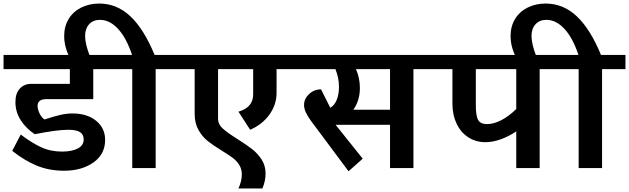

<svg xmlns="http://www.w3.org/2000/svg" viewBox="-42 -948 3548 1083"><path d="M27 -97 75 -189Q136 -143 189 -118Q242 -93 308 -93Q364 -93 397 -110.5Q430 -128 430 -161Q430 -190 409 -203Q388 -216 343 -216Q279 -216 154 -191Q105 -223 75 -270Q45 -317 45 -372Q45 -422 70 -448.5Q95 -475 133 -475H352V-558H-22V-638H616V-558H484V-389H221Q170 -389 170 -351Q170 -332 180.5 -309.5Q191 -287 209 -274Q260 -291 296.5 -299.5Q333 -308 367 -308Q450 -308 500.5 -266.5Q551 -225 551 -159Q551 -78 485 -31.5Q419 15 319 15Q236 15 167 -13Q98 -41 27 -97Z M572 -558V-638H703Q671 -734 624 -785Q577 -836 522 -836Q483 -836 460.5 -811Q438 -786 438 -745Q438 -700 466 -628H349Q320 -686 320 -745Q320 -799 345 -840.5Q370 -882 415.5 -905Q461 -928 518 -928Q617 -928 693.5 -856Q770 -784 830 -638H968V-558H836V0H704V-558Z M1650 -558H1518V-424Q1518 -358 1478 -302Q1438 -246 1369 -216L1303 -318Q1386 -342 1386 -416V-558H1188V-277Q1188 -247 1214.5 -223Q1241 -199 1297 -164Q1349 -131 1380 -107Q1411 -83 1433.5 -48.5Q1456 -14 1456 31Q1456 73 1438 115H1303Q1322 74 1322 35Q1322 5 1307 -18.5Q1292 -42 1269.5 -58.5Q1247 -75 1208 -99Q1159 -129 1129 -153Q1099 -177 1077.5 -215Q1056 -253 1056 -306V-558H924V-638H1650Z M2422 -558H2290V0H2158V-244H1851L2004 -53L1924 18L1716 -261Q1695 -289 1684 -312Q1673 -335 1673 -356Q1673 -391 1701.5 -417.5Q1730 -444 1769 -444L1821 -340Q1845 -354 1857.5 -385Q1870 -416 1870 -459Q1870 -509 1850 -558H1606V-638H2422ZM2158 -329V-558H1966Q1988 -507 1988 -452Q1988 -381 1951 -329Z M3134 -558H3002V0H2870V-207Q2827 -178 2782 -162Q2737 -146 2696 -146Q2642 -146 2599.5 -173.5Q2557 -201 2533.5 -250.5Q2510 -300 2510 -362V-558H2378V-638H3134ZM2870 -333V-558H2642V-354Q2642 -293 2655.5 -270.5Q2669 -248 2704 -248Q2743 -248 2785.5 -270Q2828 -292 2870 -333Z M3090 -558V-638H3221Q3189 -734 3142 -785Q3095 -836 3040 -836Q3001 -836 2978.5 -811Q2956 -786 2956 -745Q2956 -700 2984 -628H2867Q2838 -686 2838 -745Q2838 -799 2863 -840.5Q2888 -882 2933.5 -905Q2979 -928 3036 -928Q3135 -928 3211.5 -856Q3288 -784 3348 -638H3486V-558H3354V0H3222V-558Z"/></svg>

Font: AmikoBold
Style: Bold
Weight: 700
Designer: Pablo Impallari, Rodrigo Fuenzalida, Andres Torresi
Foundry: Impallari Type
Version: Version 1.000; ttfautohint (v1.3)